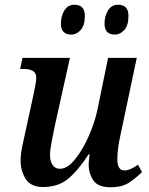

<svg xmlns="http://www.w3.org/2000/svg" viewBox="-20 -780 628 810"><path d="M446 10Q497 10 527.5 -11.5Q558 -33 579 -54L562 -85Q529 -61 505 -61Q475 -61 475 -108Q475 -153 489 -214L557 -536H436L390 -312Q378 -258 352.5 -201.5Q327 -145 295.5 -106.5Q264 -68 233 -68Q212 -68 201.5 -84.5Q191 -101 191 -124Q191 -146 198 -183Q205 -220 211 -248L275 -536H75L65 -489H80Q133 -489 133 -453Q133 -440 129 -419Q125 -398 121 -379L87 -223Q81 -197 74 -163.5Q67 -130 67 -102Q67 -59 88.5 -25Q110 9 162 9Q225 9 267 -25.5Q309 -60 354 -129H358Q354 -98 354 -85Q354 -49 373.5 -19.5Q393 10 446 10ZM465 -634Q487 -634 504.5 -653.5Q522 -673 522 -713Q522 -760 478 -760Q451 -760 436 -736.5Q421 -713 421 -680Q421 -634 465 -634ZM281 -634Q303 -634 320.5 -653.5Q338 -673 338 -713Q338 -760 294 -760Q267 -760 252 -736.5Q237 -713 237 -680Q237 -634 281 -634Z"/></svg>

Font: Noto Serif SemiCondensed Semi
Style: Italic
Weight: 600
Width: 4
Italic angle: -12°
Designer: Monotype Design Team
Foundry: Monotype Imaging Inc.
Version: Version 1.901